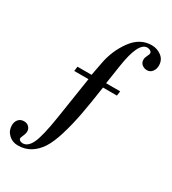

<svg xmlns="http://www.w3.org/2000/svg" viewBox="-234 -817 1004 1122"><g transform="rotate(30 267.5 -256.5)"><path d="M136 -349 140 -380H235L251 -465Q268 -559 321.5 -632.5Q375 -706 454 -706Q491 -706 520 -684Q549 -662 549 -623Q549 -600 536 -582.5Q523 -565 501 -565Q482 -565 467.5 -576.5Q453 -588 453 -609Q453 -622 461 -637.5Q469 -653 469 -659Q469 -669 459.5 -675Q450 -681 438 -681Q378 -681 352 -505L333 -380H428L424 -349H330Q313 -231 298 -152Q283 -73 261.5 -2.5Q240 68 214 108Q188 148 151.5 170.5Q115 193 67 193Q30 193 4.5 168.5Q-21 144 -21 108Q-21 84 -7.5 68Q6 52 30 52Q50 52 62.5 64.5Q75 77 75 95Q75 109 67 126.5Q59 144 59 149Q59 158 67.5 163Q76 168 86 168Q121 168 144 119.5Q167 71 188 -64L232 -349Z"/></g></svg>

Font: Justus
Style: Versalitas
Weight: 400
Version: Version 001.001